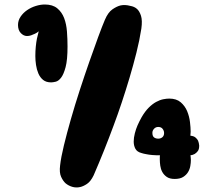

<svg xmlns="http://www.w3.org/2000/svg" viewBox="-20 -795 916 853"><path d="M396 -16Q383 11 366.5 22Q350 33 336 36Q318 40 301 35Q284 30 271 19Q260 9 251.5 -9.5Q243 -28 247 -60Q251 -96 264 -149.5Q277 -203 295 -266Q313 -329 334.5 -395Q356 -461 377 -521Q398 -581 416 -630Q434 -679 446 -707Q460 -740 479.5 -753.5Q499 -767 516 -771Q536 -775 558 -769Q577 -766 589 -755Q600 -745 606.5 -724.5Q613 -704 608 -668Q600 -616 586 -560.5Q572 -505 555.5 -449.5Q539 -394 521 -340Q503 -286 485 -238Q443 -124 396 -16ZM152 -656Q144 -649 135 -645Q127 -641 118 -638Q109 -635 100 -635Q85 -635 72.5 -648Q60 -661 60 -684Q60 -704 71.5 -721Q83 -738 100.5 -750Q118 -762 139 -768.5Q160 -775 179 -775Q214 -775 234.5 -758Q255 -741 265 -714.5Q275 -688 277.5 -654.5Q280 -621 280 -588Q280 -529 271.5 -497Q263 -465 251.5 -450Q240 -435 227.5 -432Q215 -429 207 -429Q185 -429 171.5 -440Q158 -451 150.5 -468.5Q143 -486 140 -506.5Q137 -527 137 -546Q137 -568 139 -588Q141 -608 144 -623Q148 -641 152 -656ZM865 -148Q865 -132 859 -124Q853 -116 845 -111Q836 -106 826 -105Q826 -103 827 -99Q827 -96 827.5 -92.5Q828 -89 828 -84Q828 -72 825.5 -57.5Q823 -43 815.5 -30.5Q808 -18 794 -9Q780 0 756 0Q734 0 721 -9Q708 -18 701 -31Q694 -44 692 -59Q690 -74 690 -85V-99Q690 -102 691 -105Q653 -105 630 -110Q618 -112 609 -115Q589 -120 581.5 -134Q574 -148 574 -166Q574 -183 579 -202.5Q584 -222 591 -238Q599 -256 609 -274Q624 -300 640.5 -316.5Q657 -333 673.5 -342Q690 -351 705 -354Q720 -357 732 -357Q764 -357 783 -340.5Q802 -324 811.5 -301Q821 -278 824 -253Q827 -228 827 -210Q827 -205 826.5 -202Q826 -199 826 -197V-192Q840 -191 848 -184.5Q856 -178 860 -170Q864 -160 865 -148ZM683 -231Q672 -231 664.5 -223Q657 -215 657 -205Q657 -190 664.5 -184.5Q672 -179 683 -179Q694 -179 701.5 -185.5Q709 -192 709 -204Q709 -214 702.5 -222.5Q696 -231 683 -231Z"/></svg>

Font: Sniglet
Style: ExtraBold
Weight: 800
Version: Version 2.000; ttfautohint (v0.95) -l 8 -r 50 -G 200 -x 14 -